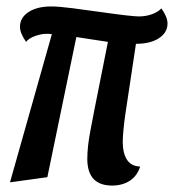

<svg xmlns="http://www.w3.org/2000/svg" viewBox="-20 -550 540 596"><path d="M123 -445Q108 -445 88.5 -438Q69 -431 61 -420Q42 -447 42 -467Q42 -495 68.5 -512.5Q95 -530 139 -530Q162 -530 205 -524.5Q248 -519 290 -513Q388 -499 411 -499Q433 -499 452 -506Q471 -513 481 -524Q500 -497 500 -477Q500 -449 473.5 -431.5Q447 -414 402 -414L369 -195Q366 -175 363.5 -150Q361 -125 361 -109Q361 -75 374 -54.5Q387 -34 415 -33Q406 -4 383 11Q360 26 328 26Q251 26 251 -57Q251 -95 261 -146.5Q271 -198 272 -204L315 -420L217 -435L127 0L11 16L141 -444Q134 -445 123 -445Z"/></svg>

Font: Sansita
Style: Italic
Weight: 400
Italic angle: -11°
Designer: Pablo Cosgaya
Foundry: Omnibus-Type
Version: Version 1.006